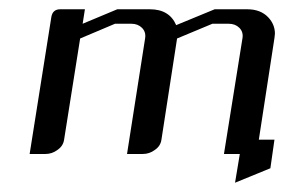

<svg xmlns="http://www.w3.org/2000/svg" viewBox="-20 -332 624 414"><path d="M43.9 0 90.8 -295.9Q93.8 -312 109.9 -312H163.1L158.2 -280.8L232.9 -312H303.2Q345.2 -312 359.9 -277.8L442.9 -312H513.2Q542.5 -312 559.1 -293.9Q572.8 -278.8 572.8 -259.3Q572.8 -256.8 571.8 -250L538.1 -30.8H571.8L563 30.8L486.8 62L497.1 0H462.9L502.9 -250Q504.9 -263.2 496.1 -272Q487.3 -280.8 473.1 -280.8H438L361.8 -249L328.1 -30.8Q326.2 -17.1 314 -8.8Q302.2 0 288.1 0H253.9L293 -250Q294.9 -263.2 286.1 -272Q277.3 -280.8 263.2 -280.8H228L152.8 -249L118.2 -30.8Q116.2 -17.1 104 -8.8Q92.3 0 78.1 0Z"/></svg>

Font: Hhenum
Style: Italic
Weight: 400
Designer: T. Christopher White
Version: Version 1.0